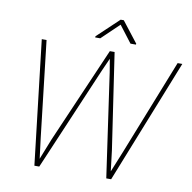

<svg xmlns="http://www.w3.org/2000/svg" viewBox="-94 -990 1084 1084"><g transform="rotate(10 448.0 -448.0)"><path d="M515.1 -868.7 415 -772.9H385.7L386.7 -779.8L510.3 -896.5H528.3L620.6 -777.8L619.6 -772.9H588.4ZM869.6 -710.9H896.5L613.8 0H585.9L501 -592.8L488.3 -668.5L454.6 -592.8L201.7 0H173.8L90.8 -710.9H118.2L181.6 -161.1L196.3 -43.9L242.7 -161.1L481 -710.9H508.3L589.8 -161.1L604 -43.5L651.9 -161.1Z"/></g></svg>

Font: Robert Sans Thin
Style: Italic
Weight: 100
Italic angle: -8°
Designer: Christian Robertson (extended by Adam Twardoch)
Foundry: Google
Version: Version 12.135;April 2, 2019;FontCreator 11.5.0.2425 64-bit;